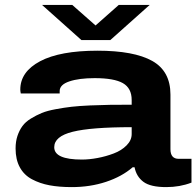

<svg xmlns="http://www.w3.org/2000/svg" viewBox="-20 -744 794 776"><path d="M149.9 -724.1H272L366.2 -641.1L460 -724.1H585L425.8 -582H309.1ZM270 12.2Q219.2 12.2 180.2 4.9Q141.1 -2.4 109.1 -19.5Q77.1 -36.6 60.1 -67.9Q43 -99.1 43 -144Q43 -171.9 50.5 -194.6Q58.1 -217.3 70.6 -234.4Q83 -251.5 105 -264.9Q127 -278.3 148.9 -287.4Q170.9 -296.4 205.3 -302.7Q239.7 -309.1 269.5 -312.5Q299.3 -315.9 344.2 -317.9Q389.2 -319.8 424.3 -320.3Q459.5 -320.8 512.2 -320.8V-339.8Q512.2 -387.7 476.6 -408Q440.9 -428.2 362.8 -428.2Q299.3 -428.2 260.3 -415Q221.2 -401.9 221.2 -376V-366.2H64Q62 -376 62 -381.8Q62 -454.1 142.3 -496.6Q222.7 -539.1 374 -539.1Q521.5 -539.1 595.2 -497.8Q668.9 -456.5 668.9 -361.8V-141.1Q668.9 -102.1 702.1 -102.1H753.9V-5.9Q707 12.2 651.9 12.2Q588.4 12.2 559.8 -9Q531.2 -30.3 523.9 -67.9H516.1Q472.7 -30.3 408.4 -9Q344.2 12.2 270 12.2ZM311 -99.1Q340.8 -99.1 374.5 -105.5Q408.2 -111.8 439.7 -123.8Q471.2 -135.7 491.7 -156.5Q512.2 -177.2 512.2 -202.1V-230Q348.1 -230 273.7 -211.4Q199.2 -192.9 199.2 -148.9Q199.2 -99.1 311 -99.1Z"/></svg>

Font: Archivo Expanded
Style: Bold
Weight: 700
Width: 7
Designer: Hector Gatti
Foundry: Omnibus-Type
Version: Version 2.001